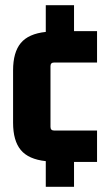

<svg xmlns="http://www.w3.org/2000/svg" viewBox="-20 -689 416 734"><path d="M155 25V-73Q89 -80 59.5 -115.5Q30 -151 30 -220V-420Q30 -489 59.5 -524.5Q89 -560 155 -567V-669H263V-570H351V-450H187Q173 -450 173 -436V-204Q173 -190 187 -190H351V-70H263V25Z"/></svg>

Font: Gemunu Libre ExtraBold
Style: Regular
Weight: 800
Designer: Puspanada Ekanayake, Sola Matas, Pathum Egodawatta, Kosala Senevirathne
Foundry: mooniak
Version: Version 1.100